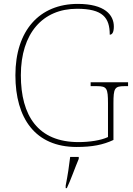

<svg xmlns="http://www.w3.org/2000/svg" viewBox="-20 -744 684 985"><path d="M373 10C453 10 509 -1 562 -26V-214C562 -291 568 -302 618 -302H637V-322H445V-302H478C528 -302 534 -291 534 -214V-41C499 -24 439 -15 383 -15C175 -15 87 -150 87 -358C87 -573 199 -699 375 -699C507 -699 543 -654 543 -566C556 -566 564 -579 564 -608C564 -667 518 -724 379 -724C183 -724 59 -588 59 -358C59 -137 161 10 373 10ZM317 208V221H323C342 182 366 113 384 71V61H340C335 105 327 158 317 208Z"/></svg>

Font: Noto Serif Malayalam Thin
Style: Regular
Weight: 100
Designer: Indian type Foundry, Jelle Bosma, Monotype Design Team
Foundry: Monotype Imaging Inc.
Version: Version 2.104